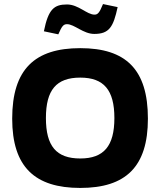

<svg xmlns="http://www.w3.org/2000/svg" viewBox="-20 -916 788 945"><path d="M375 9C152 9 40 -94 40 -332C40 -576 152 -679 375 -679C599 -679 708 -575 708 -332C708 -95 599 9 375 9ZM196 -762 267 -747C285 -789 293 -797 310 -797C346 -797 390 -749 444 -749C518 -749 538 -784 559 -881L487 -896C469 -851 460 -844 445 -844C408 -844 366 -894 310 -894C247 -894 218 -872 196 -762ZM206 -335C206 -197 257 -136 375 -136C491 -136 543 -197 543 -335C543 -473 491 -534 375 -534C257 -534 206 -473 206 -335Z"/></svg>

Font: LT Wave Alt Black
Style: Regular
Weight: 900
Designer: Daniel Lyons
Version: Version 2.5 (Glyphs App)